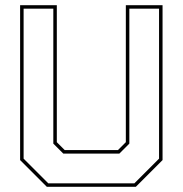

<svg xmlns="http://www.w3.org/2000/svg" viewBox="-20 -720 704 740"><path d="M160.5 0 57.5 -103V-700H199V-172L229.5 -141.5H434.5L465 -172V-700H606.5V-103L503.5 0ZM166 -13.5H498L593 -108.5V-686.5H478.5V-166.5L440 -128H224L185.5 -166.5V-686.5H71V-108.5Z"/></svg>

Font: Tourney Thin Thin
Style: Regular
Weight: 250
Version: Version 1.015